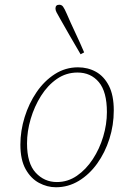

<svg xmlns="http://www.w3.org/2000/svg" viewBox="-20 -777 541 810"><path d="M216 13Q179 13 144.5 -5.5Q110 -24 88 -63.5Q66 -103 66 -167Q66 -225 84 -283Q102 -341 134.5 -388.5Q167 -436 211.5 -464.5Q256 -493 309 -493Q351 -493 385 -474Q419 -455 439.5 -415Q460 -375 460 -311Q460 -249 441.5 -191Q423 -133 390 -87Q357 -41 312.5 -14Q268 13 216 13ZM220 -9Q266 -9 304.5 -35.5Q343 -62 371.5 -105.5Q400 -149 415.5 -201Q431 -253 431 -304Q431 -390 397 -430.5Q363 -471 307 -471Q259 -471 220 -444Q181 -417 153 -372.5Q125 -328 109.5 -275.5Q94 -223 94 -172Q94 -88 130.5 -48.5Q167 -9 220 -9ZM335 -556 320 -548Q298 -586 274 -627Q250 -668 233 -699Q223 -716 218.5 -725Q214 -734 214 -741Q214 -757 230 -757Q240 -757 246 -749Q252 -741 262 -718Q276 -685 297 -640.5Q318 -596 335 -556Z"/></svg>

Font: Source Serif 4 SmText ExtraLight
Style: Italic
Weight: 200
Italic angle: -12°
Designer: Frank Grießhammer
Foundry: Adobe
Version: Version 4.005;hotconv 1.1.0;makeotfexe 2.6.0